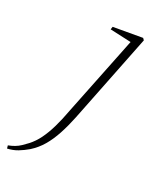

<svg xmlns="http://www.w3.org/2000/svg" viewBox="-275 -528 705 847"><g transform="rotate(30 77.5 -104.5)"><path d="M-85 257 -89 243Q-73 237 -59.5 229Q-46 221 -34.5 210Q-23 199 -12 187Q9 164 24 133.5Q39 103 50.5 63Q62 23 71 -27L154 -432L163 -422L48 -427L50 -441L191 -466L199 -458L109 -13Q99 35 85.5 76Q72 117 53 149.5Q34 182 5 208Q-15 225 -36.5 238Q-58 251 -85 257Z"/></g></svg>

Font: Source Serif 4 48pt Light
Style: Italic
Weight: 300
Italic angle: -12°
Designer: Frank Grießhammer
Foundry: Adobe Systems Incorporated
Version: Version 4.004;hotconv 1.0.116;makeotfexe 2.5.65601